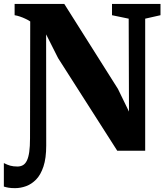

<svg xmlns="http://www.w3.org/2000/svg" viewBox="-64 -763 842 972"><path d="M12.5 189.5Q-8 189.5 -20.8 187.2Q-33.5 185 -44.5 181.5V62.5Q-27 71.5 -11.8 75.8Q3.5 80 24.5 80Q40 80 52 73.2Q64 66.5 72 50.2Q80 34 84 6.5Q88 -21 88 -63L89 -654.5Q77.5 -662 64.2 -668.2Q51 -674.5 37 -679.2Q23 -684 10 -686V-743H261.5L533 -313L589 -198L587.5 -668.5L503 -686V-743H748.5V-686L671 -668.5V0H529.5L230 -469L169.5 -589L170 -26.5Q170 38 156 80Q142 122 118.8 145.8Q95.5 169.5 67.8 179.5Q40 189.5 12.5 189.5Z"/></svg>

Font: Merriweather 48pt Black
Style: Regular
Weight: 900
Version: Version 2.100